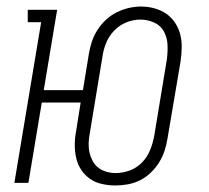

<svg xmlns="http://www.w3.org/2000/svg" viewBox="-20 -560 640 588"><path d="M333 8Q313 8 292.5 3.5Q272 -1 256 -12Q240 -23 229 -39.5Q218 -56 213.5 -75.5Q209 -95 209 -116Q209 -137 213 -158L227 -246H108L67 0H24L106 -492H65V-530H155L114 -284H234L252 -394Q255 -413 261 -431.5Q267 -450 278 -467.5Q289 -485 304 -499Q319 -513 337 -522Q355 -531 374 -535.5Q393 -540 412 -540Q433 -540 453 -534.5Q473 -529 489 -518Q505 -507 516 -490.5Q527 -474 532 -454.5Q537 -435 536.5 -414Q536 -393 533 -372L493 -136Q490 -117 484 -98.5Q478 -80 467.5 -63Q457 -46 442 -31.5Q427 -17 409 -8Q391 1 371.5 4.5Q352 8 333 8ZM334 -30Q334 -30 334 -30Q334 -30 334 -30Q356 -30 377.5 -38Q399 -46 415 -62.5Q431 -79 439.5 -100Q448 -121 452 -142L491 -378Q494 -401 493 -423Q492 -445 482 -463.5Q472 -482 452 -491Q432 -500 410 -500Q388 -500 367 -491.5Q346 -483 330 -466.5Q314 -450 305.5 -429.5Q297 -409 294 -388L255 -152Q252 -137 251.5 -122Q251 -107 254 -93.5Q257 -80 263.5 -67.5Q270 -55 281 -46.5Q292 -38 306 -34Q320 -30 334 -30Z"/></svg>

Font: Iosevka Slab XLtEx
Style: Italic
Weight: 200
Width: 7
Italic angle: -9°
Monospace: yes
Designer: Belleve Invis
Foundry: Belleve Invis
Version: Version 11.1.0; ttfautohint (v1.8.3)